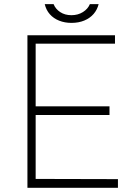

<svg xmlns="http://www.w3.org/2000/svg" viewBox="-20 -890 646 910"><path d="M110 0V-723H525V-683H149V-386H499V-345H149V-42L539 -41V0ZM318.5 -781.5Q287 -781.5 260.5 -792Q234 -802.5 216.2 -822.5Q198.5 -842.5 192 -870.5H234Q243 -847.5 265.2 -832.8Q287.5 -818 318.5 -818Q349.5 -818 373 -832.8Q396.5 -847.5 406 -870.5H447.5Q441 -844 423.8 -824Q406.5 -804 379.8 -792.8Q353 -781.5 318.5 -781.5Z"/></svg>

Font: Public Sans Thin Thin
Style: Regular
Weight: 250
Version: Version 2.001